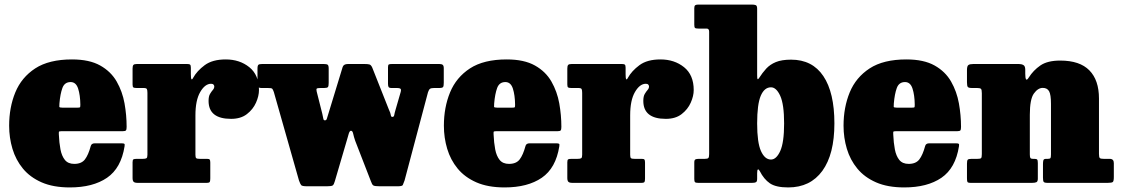

<svg xmlns="http://www.w3.org/2000/svg" viewBox="-20 -800 4903 840"><path d="M20 -250Q20 -330 47 -395.8Q74 -461.5 134.2 -500.8Q194.5 -540 295 -540Q371 -540 418.2 -513.5Q465.5 -487 490.5 -443.2Q515.5 -399.5 524.8 -347.8Q534 -296 534 -245Q534 -233.5 531.2 -229.8Q528.5 -226 517 -226H249Q238.5 -226 237.8 -223.2Q237 -220.5 237.5 -211Q239 -175.5 244.5 -146.5Q250 -117.5 264 -100.2Q278 -83 305 -83Q336.5 -83 351.5 -102.5Q366.5 -122 377 -161Q380 -173 395 -173H511Q521.5 -173 524 -170.8Q526.5 -168.5 525 -160Q510 -64.5 448.2 -22.2Q386.5 20 285.5 20Q213 20 162.2 -2.2Q111.5 -24.5 80.2 -62.5Q49 -100.5 34.5 -149Q20 -197.5 20 -250ZM253 -329H318.5Q329 -329 330.2 -330.8Q331.5 -332.5 331.5 -342.5Q331 -384 321.8 -412.5Q312.5 -441 289 -441Q262.5 -441 253 -415Q243.5 -389 240 -347.5Q239 -336.5 239.5 -332.8Q240 -329 253 -329Z M625 -393.5Q625 -406 622.5 -410.5Q620 -415 608 -415H578Q567 -415 563.5 -417.5Q560 -420 560 -430.5V-500Q560 -512 563.8 -516Q567.5 -520 579 -520H799Q808.5 -520 811.8 -517Q815 -514 815 -503.5V-475.5Q815 -440 825 -459.5Q841.5 -489.5 875.5 -514.8Q909.5 -540 967.5 -540Q1028.5 -540 1070.8 -506Q1113 -472 1113 -406Q1113 -380 1100 -350.8Q1087 -321.5 1060.2 -300.8Q1033.5 -280 991 -280Q892.5 -280 892.5 -358.5Q892.5 -378.5 898.8 -389Q905 -399.5 911.2 -406.5Q917.5 -413.5 917.5 -422Q917.5 -426 914.2 -429.8Q911 -433.5 903.5 -433.5Q877 -433.5 856 -397.5Q835 -361.5 835 -295.5V-122.5Q835 -110.5 838.8 -107.8Q842.5 -105 855 -105H886Q895 -105 897.5 -101.8Q900 -98.5 900 -88.5V-20Q900 -8.5 897.8 -4.2Q895.5 0 884 0H582Q569.5 0 564.8 -4.5Q560 -9 560 -21.5V-90Q560 -101 564 -103Q568 -105 579 -105H604Q616.5 -105 620.8 -107.8Q625 -110.5 625 -123Z M1417 -303.5 1479 -506.5Q1483 -520 1502.5 -520H1574.5Q1590.5 -520 1597 -517.8Q1603.5 -515.5 1608.5 -504.5L1681 -321.5Q1689 -304.5 1689.8 -296.5Q1690.5 -288.5 1696.5 -288.5Q1703.5 -288.5 1704.8 -296.5Q1706 -304.5 1711 -321.5L1733 -397.5Q1736 -409 1731.8 -412Q1727.5 -415 1717.5 -415H1693.5Q1682.5 -415 1680 -419.5Q1677.5 -424 1677.5 -433.5V-506.5Q1677.5 -516.5 1681.5 -518.2Q1685.5 -520 1695.5 -520H1902.5Q1912.5 -520 1917 -516.2Q1921.5 -512.5 1921.5 -501V-438.5Q1921.5 -424.5 1918.8 -419.8Q1916 -415 1901.5 -415H1879.5Q1867 -415 1861.8 -411.8Q1856.5 -408.5 1852.5 -396.5L1750 -10.5Q1745 4 1742.2 9.5Q1739.5 15 1719 15H1641Q1619 15 1613.2 11.2Q1607.5 7.5 1602.5 -7.5L1534 -184Q1528 -201.5 1525.2 -214.8Q1522.5 -228 1515.5 -228Q1510 -228 1506 -215.8Q1502 -203.5 1498 -188L1445 -7.5Q1441 7 1436 11Q1431 15 1410 15H1324Q1302 15 1297.8 10Q1293.5 5 1288 -10.5L1178 -397.5Q1174 -409 1170.8 -412Q1167.5 -415 1151.5 -415H1124.5Q1111.5 -415 1109 -420.8Q1106.5 -426.5 1106.5 -438.5V-499.5Q1106.5 -513.5 1110.8 -516.8Q1115 -520 1127.5 -520H1396Q1409 -520 1413.5 -516.8Q1418 -513.5 1418 -499.5V-437.5Q1418 -423.5 1414.8 -419.2Q1411.5 -415 1398 -415H1384Q1369 -415 1366 -412.5Q1363 -410 1365.5 -399.5L1390 -302.5Q1393.5 -288.5 1394.5 -281Q1395.5 -273.5 1401.5 -273.5Q1408 -273.5 1410 -280.8Q1412 -288 1417 -303.5Z M1922 -250Q1922 -330 1949 -395.8Q1976 -461.5 2036.2 -500.8Q2096.5 -540 2197 -540Q2273 -540 2320.2 -513.5Q2367.5 -487 2392.5 -443.2Q2417.5 -399.5 2426.8 -347.8Q2436 -296 2436 -245Q2436 -233.5 2433.2 -229.8Q2430.5 -226 2419 -226H2151Q2140.5 -226 2139.8 -223.2Q2139 -220.5 2139.5 -211Q2141 -175.5 2146.5 -146.5Q2152 -117.5 2166 -100.2Q2180 -83 2207 -83Q2238.5 -83 2253.5 -102.5Q2268.5 -122 2279 -161Q2282 -173 2297 -173H2413Q2423.5 -173 2426 -170.8Q2428.5 -168.5 2427 -160Q2412 -64.5 2350.2 -22.2Q2288.5 20 2187.5 20Q2115 20 2064.2 -2.2Q2013.5 -24.5 1982.2 -62.5Q1951 -100.5 1936.5 -149Q1922 -197.5 1922 -250ZM2155 -329H2220.5Q2231 -329 2232.2 -330.8Q2233.5 -332.5 2233.5 -342.5Q2233 -384 2223.8 -412.5Q2214.5 -441 2191 -441Q2164.5 -441 2155 -415Q2145.5 -389 2142 -347.5Q2141 -336.5 2141.5 -332.8Q2142 -329 2155 -329Z M2527 -393.5Q2527 -406 2524.5 -410.5Q2522 -415 2510 -415H2480Q2469 -415 2465.5 -417.5Q2462 -420 2462 -430.5V-500Q2462 -512 2465.8 -516Q2469.5 -520 2481 -520H2701Q2710.5 -520 2713.8 -517Q2717 -514 2717 -503.5V-475.5Q2717 -440 2727 -459.5Q2743.5 -489.5 2777.5 -514.8Q2811.5 -540 2869.5 -540Q2930.5 -540 2972.8 -506Q3015 -472 3015 -406Q3015 -380 3002 -350.8Q2989 -321.5 2962.2 -300.8Q2935.5 -280 2893 -280Q2794.5 -280 2794.5 -358.5Q2794.5 -378.5 2800.8 -389Q2807 -399.5 2813.2 -406.5Q2819.5 -413.5 2819.5 -422Q2819.5 -426 2816.2 -429.8Q2813 -433.5 2805.5 -433.5Q2779 -433.5 2758 -397.5Q2737 -361.5 2737 -295.5V-122.5Q2737 -110.5 2740.8 -107.8Q2744.5 -105 2757 -105H2788Q2797 -105 2799.5 -101.8Q2802 -98.5 2802 -88.5V-20Q2802 -8.5 2799.8 -4.2Q2797.5 0 2786 0H2484Q2471.5 0 2466.8 -4.5Q2462 -9 2462 -21.5V-90Q2462 -101 2466 -103Q2470 -105 2481 -105H2506Q2518.5 -105 2522.8 -107.8Q2527 -110.5 2527 -123Z M3035.5 -675Q3023.5 -675 3020.5 -678Q3017.5 -681 3017.5 -692V-764.5Q3017.5 -774.5 3021.8 -777.2Q3026 -780 3035.5 -780H3268.5Q3280.5 -780 3286.5 -777.5Q3292.5 -775 3292.5 -762V-471.5Q3292.5 -456 3294.5 -454Q3296.5 -452 3300.5 -458Q3315.5 -481.5 3332.2 -499.8Q3349 -518 3374.5 -528.5Q3400 -539 3441 -539Q3534 -539 3582.2 -467Q3630.5 -395 3630.5 -260Q3630.5 -125 3577.8 -52.5Q3525 20 3428.5 20Q3374.5 20 3348.2 2Q3322 -16 3304 -51.5Q3299 -60.5 3295.8 -58.5Q3292.5 -56.5 3292.5 -42V-18Q3292.5 -5.5 3287.2 -2.8Q3282 0 3270.5 0H3034.5Q3024 0 3020.8 -3Q3017.5 -6 3017.5 -17V-89Q3017.5 -100 3022.2 -102.5Q3027 -105 3037.5 -105H3063.5Q3076 -105 3079.2 -109Q3082.5 -113 3082.5 -126V-661.5Q3082.5 -675 3071.5 -675ZM3292.5 -260Q3292.5 -176.5 3309.2 -139.2Q3326 -102 3353 -102Q3376.5 -102 3393.5 -139.2Q3410.5 -176.5 3410.5 -260Q3410.5 -343.5 3393.5 -380.8Q3376.5 -418 3353 -418Q3324 -418 3308.2 -380.8Q3292.5 -343.5 3292.5 -260Z M3670.5 -250Q3670.5 -330 3697.5 -395.8Q3724.5 -461.5 3784.8 -500.8Q3845 -540 3945.5 -540Q4021.5 -540 4068.8 -513.5Q4116 -487 4141 -443.2Q4166 -399.5 4175.2 -347.8Q4184.5 -296 4184.5 -245Q4184.5 -233.5 4181.8 -229.8Q4179 -226 4167.5 -226H3899.5Q3889 -226 3888.2 -223.2Q3887.5 -220.5 3888 -211Q3889.5 -175.5 3895 -146.5Q3900.5 -117.5 3914.5 -100.2Q3928.5 -83 3955.5 -83Q3987 -83 4002 -102.5Q4017 -122 4027.5 -161Q4030.5 -173 4045.5 -173H4161.5Q4172 -173 4174.5 -170.8Q4177 -168.5 4175.5 -160Q4160.5 -64.5 4098.8 -22.2Q4037 20 3936 20Q3863.5 20 3812.8 -2.2Q3762 -24.5 3730.8 -62.5Q3699.5 -100.5 3685 -149Q3670.5 -197.5 3670.5 -250ZM3903.5 -329H3969Q3979.5 -329 3980.8 -330.8Q3982 -332.5 3982 -342.5Q3981.5 -384 3972.2 -412.5Q3963 -441 3939.5 -441Q3913 -441 3903.5 -415Q3894 -389 3890.5 -347.5Q3889.5 -336.5 3890 -332.8Q3890.5 -329 3903.5 -329Z M4255 -415H4233Q4218 -415 4214.2 -419.5Q4210.5 -424 4210.5 -440.5V-493.5Q4210.5 -511 4216.8 -515.5Q4223 -520 4238.5 -520H4437.5Q4449 -520 4457.2 -515.5Q4465.5 -511 4465.5 -495V-477Q4465.5 -458.5 4469 -453Q4472.5 -447.5 4481 -461Q4500.5 -492 4531.5 -513.5Q4562.5 -535 4618.5 -535Q4704 -535 4746 -492.2Q4788 -449.5 4788 -369V-126.5Q4788 -111.5 4792 -108.2Q4796 -105 4809.5 -105H4835Q4853 -105 4853 -86.5V-26Q4853 -7.5 4848.5 -3.8Q4844 0 4826.5 0H4563Q4549 0 4546 -4.5Q4543 -9 4543 -23V-82Q4543 -92.5 4544.8 -98.8Q4546.5 -105 4556.5 -105H4563.5Q4573 -105 4575.5 -108.2Q4578 -111.5 4578 -124.5V-345.5Q4578 -386 4569.8 -400.8Q4561.5 -415.5 4542 -415.5Q4521 -415.5 4503.2 -390.8Q4485.5 -366 4485.5 -298V-124.5Q4485.5 -113.5 4487.8 -109.2Q4490 -105 4499 -105H4505.5Q4514.5 -105 4517.5 -102Q4520.5 -99 4520.5 -86.5V-18.5Q4520.5 -5.5 4514 -2.8Q4507.5 0 4495.5 0H4226.5Q4214.5 0 4212.5 -4.2Q4210.5 -8.5 4210.5 -20.5V-84Q4210.5 -97.5 4213.8 -101.2Q4217 -105 4230.5 -105H4255.5Q4268 -105 4271.8 -107.8Q4275.5 -110.5 4275.5 -126V-392Q4275.5 -407.5 4271.8 -411.2Q4268 -415 4255 -415Z"/></svg>

Font: Besley* Narrow Fatface
Style: Regular
Weight: 900
Width: 4
Designer: Owen Earl
Foundry: indestructible type*
Version: Version 3.000; ttfautohint (v1.8.3)